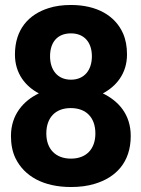

<svg xmlns="http://www.w3.org/2000/svg" viewBox="-20 -741 568 771"><path d="M24 -195C24 -161 30 -131 42 -106C78 -32 156 10 265 10C300 10 332 6 361 -3C444 -28 505 -88 505 -195C505 -282 455 -336 393 -366C446 -394 490 -445 490 -522C490 -554 485 -582 474 -607C442 -679 368 -721 265 -721C232 -721 201 -717 174 -708C96 -683 40 -624 40 -522C40 -445 83 -394 136 -366C75 -337 24 -281 24 -195ZM166 -205C166 -268 202 -307 264 -307C327 -307 363 -268 363 -205C363 -143 327 -104 265 -104C203 -104 166 -143 166 -205ZM181 -515C181 -571 210 -607 265 -607C319 -607 349 -570 349 -515C349 -460 319 -421 265 -421C211 -421 181 -460 181 -515Z"/></svg>

Font: Asimov Pro
Style: Bd
Weight: 700
Designer: Google
Version: Version 2.000980; 2014